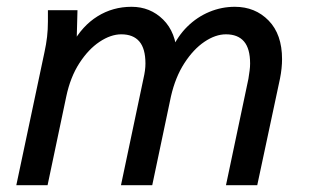

<svg xmlns="http://www.w3.org/2000/svg" viewBox="-20 -545 919 565"><path d="M28 0 111 -392Q116 -415 118.5 -436.5Q121 -458 121 -482V-515H208L205 -403L193 -416Q222 -469 267 -497Q312 -525 367 -525Q422 -525 460 -487.5Q498 -450 501 -383L485 -399Q503 -439 531.5 -467Q560 -495 596 -510Q632 -525 671 -525Q731 -525 770.5 -484.5Q810 -444 810 -371Q810 -358 808.5 -343.5Q807 -329 804 -314L737 0H645L711 -313Q713 -326 714.5 -337Q716 -348 716 -358Q716 -402 698 -423Q680 -444 645 -444Q614 -444 581.5 -422Q549 -400 522.5 -359Q496 -318 483 -261L428 0H336L402 -313Q405 -326 406.5 -337Q408 -348 408 -358Q408 -402 390 -423Q372 -444 337 -444Q306 -444 273 -422Q240 -400 213.5 -359Q187 -318 175 -261L120 0Z"/></svg>

Font: Radio Canada
Style: Italic
Weight: 400
Italic angle: -12°
Designer: Charles Daoud, Etienne Aubert Bonn, Alexandre Saumier Demers, Jacques Le Bailly
Foundry: Radio-Canada
Version: Version 2.104;gftools[0.9.28.dev5+ged2979d]